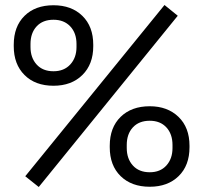

<svg xmlns="http://www.w3.org/2000/svg" viewBox="-20 -734 812 768"><path d="M135 14 81 -29 638 -714 691 -671ZM579 13Q506 13 462.5 -29.5Q419 -72 419 -145V-151Q419 -224 462.5 -266.5Q506 -309 579 -309Q650 -309 694 -266.5Q738 -224 738 -151V-145Q738 -72 694.5 -29.5Q651 13 579 13ZM579 -45Q621 -45 645.5 -72Q670 -99 670 -142V-154Q670 -198 645.5 -224.5Q621 -251 579 -251Q536 -251 511.5 -224.5Q487 -198 487 -154V-142Q487 -99 511.5 -72Q536 -45 579 -45ZM194 -391Q121 -391 78 -434Q35 -477 35 -549V-555Q35 -628 78 -670.5Q121 -713 194 -713Q266 -713 309.5 -670.5Q353 -628 353 -555V-549Q353 -477 309.5 -434Q266 -391 194 -391ZM194 -449Q236 -449 261 -476Q286 -503 286 -546V-558Q286 -602 261 -628.5Q236 -655 194 -655Q151 -655 126.5 -628.5Q102 -602 102 -558V-546Q102 -503 126.5 -476Q151 -449 194 -449Z"/></svg>

Font: Space Grotesk Light
Style: Regular
Weight: 400
Version: Version 2.000